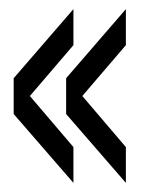

<svg xmlns="http://www.w3.org/2000/svg" viewBox="-20 -522 353 421"><path d="M141 -121 10 -272V-350.5L141 -502V-423L45.5 -311.5L141 -199.5ZM256 -121 125 -272V-350.5L256 -502V-423L160.5 -311.5L256 -199.5Z"/></svg>

Font: Big Shoulders Stencil Display Medium
Style: Regular
Weight: 500
Designer: Patric King
Foundry: XO Type Co
Version: Version 1.000